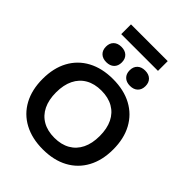

<svg xmlns="http://www.w3.org/2000/svg" viewBox="-309 -1283 1448 1448"><g transform="rotate(45 415.5 -558.5)"><path d="M415.3 10Q299.7 10 214.8 -35.5Q130 -81 84.3 -165.3Q38.7 -249.7 38.7 -365Q38.7 -481 84.3 -565Q130 -649 214.8 -694.5Q299.7 -740 415.3 -740Q532 -740 616.3 -694.5Q700.7 -649 746.3 -565Q792 -481 792 -365Q792 -249.7 746.3 -165.3Q700.7 -81 616.3 -35.5Q532 10 415.3 10ZM415.3 -113.3Q488.7 -113.3 541 -143.3Q593.4 -173.3 620.9 -229.5Q648.4 -285.7 648.4 -365Q648.4 -444.3 620.9 -500.5Q593.4 -556.7 541 -586.7Q488.7 -616.7 415.3 -616.7Q342 -616.7 289.6 -586.7Q237.3 -556.7 209.8 -500.5Q182.3 -444.3 182.3 -365Q182.3 -285.7 209.8 -229.5Q237.3 -173.3 289.6 -143.3Q342 -113.3 415.3 -113.3ZM289 -793.4Q249.7 -793.4 227 -815.4Q204.4 -837.3 204.4 -875.2Q204.4 -913 227 -934.8Q249.7 -956.6 289 -956.6Q328.3 -956.6 351 -934.8Q373.7 -913 373.7 -875.2Q373.7 -837.3 351 -815.4Q328.3 -793.4 289 -793.4ZM541.7 -793.4Q502.3 -793.4 479.7 -815.4Q457 -837.3 457 -875.2Q457 -913 479.7 -934.8Q502.3 -956.6 541.7 -956.6Q581 -956.6 603.6 -934.8Q626.3 -913 626.3 -875.2Q626.3 -837.3 603.6 -815.4Q581 -793.4 541.7 -793.4ZM219.4 -1023V-1127H611.3V-1023Z"/></g></svg>

Font: M PLUS 2 Thin
Style: Regular
Weight: 100
Designer: Coji Morishita
Foundry: UNDERFOREST DESIGN
Version: Version 1.001